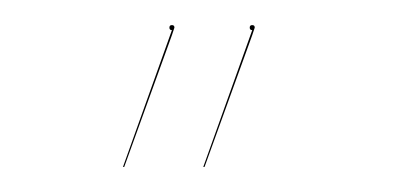

<svg xmlns="http://www.w3.org/2000/svg" viewBox="-20 -589 323 153"><path d="M183 -567 181 -561 143 -456H142L181 -565Q179 -565 179 -567Q179 -569 181 -569Q183 -569 183 -567ZM119 -567 117 -561 79 -456H78L117 -565Q115 -565 115 -567Q115 -569 117 -569Q119 -569 119 -567Z"/></svg>

Font: FiraGO Two
Style: Regular
Weight: 100
Designer: bBox Type
Foundry: bBox Type GmbH
Version: Version 1.001